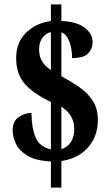

<svg xmlns="http://www.w3.org/2000/svg" viewBox="-20 -780 501 879"><path d="M213 -41Q144 -44 106 -67Q68 -90 53 -121.5Q38 -153 38 -183Q38 -226 66 -244.5Q94 -263 124 -263Q125 -191 143.5 -149.5Q162 -108 213 -96V-313Q150 -344 115.5 -374Q81 -404 67.5 -438Q54 -472 54 -514Q54 -586 99 -630Q144 -674 213 -684V-760H261V-684Q332 -681 368 -653Q404 -625 404 -587Q404 -557 383.5 -535.5Q363 -514 310 -514Q310 -558 297 -591Q284 -624 261 -632V-431Q304 -408 342.5 -381.5Q381 -355 404.5 -319Q428 -283 428 -231Q428 -156 383 -105Q338 -54 261 -43V79H213ZM213 -633Q192 -629 175.5 -608.5Q159 -588 159 -554Q159 -524 171.5 -501.5Q184 -479 213 -459ZM261 -97Q290 -106 305 -130.5Q320 -155 320 -188Q320 -220 306.5 -245Q293 -270 261 -292Z"/></svg>

Font: Noto Serif Khmer ExtraCondensed ExtraBold
Style: Regular
Weight: 800
Width: 2
Designer: Danh Hong and the Monotype Design Team
Foundry: Monotype Imaging Inc.
Version: Version 2.004; ttfautohint (v1.8.4.7-5d5b)